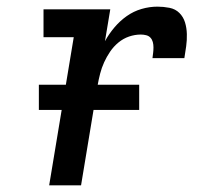

<svg xmlns="http://www.w3.org/2000/svg" viewBox="-20 -558 640 578"><path d="M128 0 202 -446H111V-530H312L296 -434Q308 -456 324.5 -475.5Q341 -495 361.5 -509.5Q382 -524 406 -531Q430 -538 454 -538Q472 -538 490 -534.5Q508 -531 520 -519Q532 -507 537 -490.5Q542 -474 542.5 -455.5Q543 -437 540.5 -419Q538 -401 535 -383H439Q440 -391 441 -399Q442 -407 442 -415.5Q442 -424 440 -431.5Q438 -439 433 -444.5Q428 -450 420 -452Q412 -454 404 -454Q386 -454 368.5 -448Q351 -442 336.5 -430Q322 -418 311.5 -402.5Q301 -387 293.5 -370.5Q286 -354 281.5 -336.5Q277 -319 274 -302L224 0ZM97 -227V-303H399V-227Z"/></svg>

Font: Iosevka Curly Slab MdEx
Style: Italic
Weight: 500
Width: 7
Italic angle: -9°
Monospace: yes
Designer: Belleve Invis
Foundry: Belleve Invis
Version: Version 11.0.0; ttfautohint (v1.8.3)